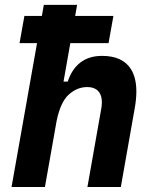

<svg xmlns="http://www.w3.org/2000/svg" viewBox="-20 -752 626 772"><path d="M331.5 0 386.7 -312.5Q389.6 -327.6 389.6 -340.3Q389.6 -364.3 379.9 -379.4Q364.7 -401.9 330.6 -401.9Q290 -401.9 256.6 -371.8Q223.1 -341.8 207.5 -265.1L160.6 0H26.4L128.9 -578.6H58.6L78.1 -688H148.4L156.2 -732.4H290L282.2 -688H436L416.5 -578.6H262.7L235.4 -423.8H252.4Q268.1 -473.1 302.7 -500.2Q337.4 -527.3 390.6 -527.3Q473.1 -527.3 506.8 -473.6Q528.3 -439 528.3 -383.8Q528.3 -353 521.5 -315.4L465.8 0Z"/></svg>

Font: CaskaydiaCove NFP
Style: Bold Italic
Weight: 700
Italic angle: -10°
Designer: Aaron Bell
Foundry: Saja Typeworks
Version: Version 2111.001; VTT 6.35;Nerd Fonts 3.1.1